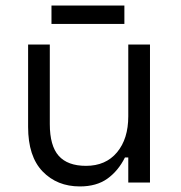

<svg xmlns="http://www.w3.org/2000/svg" viewBox="-20 -656 652 690"><path d="M267 14Q185 14 133 -40Q81 -94 81 -200V-496H159V-210Q159 -132 191 -96Q223 -60 289 -60Q360 -60 400.5 -108.5Q441 -157 441 -238V-496H519V0H441V-90H429Q405 -42 366 -14Q327 14 267 14ZM165 -570V-636H427V-570Z"/></svg>

Font: Space Mono
Style: Regular
Weight: 400
Monospace: yes
Designer: Colophon Foundry + Benjamin Critton
Foundry: Colophon Foundry & Benjamin Critton
Version: Version 1.003; ttfautohint (v1.8.4.7-5d5b)